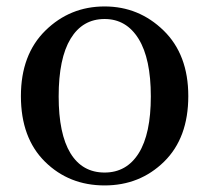

<svg xmlns="http://www.w3.org/2000/svg" viewBox="-20 -561 649 596"><path d="M304.7 14.6Q194.3 14.6 119.6 -59.1Q44.9 -132.8 44.9 -262.7Q44.9 -391.6 121.1 -466.3Q197.3 -541 304.7 -541Q411.1 -541 487.8 -466.3Q564.5 -391.6 564.5 -262.7Q564.5 -132.8 489.3 -59.1Q414.1 14.6 304.7 14.6ZM304.7 -25.4Q373 -25.4 410.6 -85.4Q448.2 -145.5 448.2 -261.7Q448.2 -378.9 410.2 -440.4Q372.1 -502 304.7 -502Q236.3 -502 199.2 -440.9Q162.1 -379.9 162.1 -261.7Q162.1 -145.5 198.7 -85.4Q235.4 -25.4 304.7 -25.4Z"/></svg>

Font: GenYoMin TW TTF SemiBold
Style: Regular
Weight: 600
Version: Version 1.300